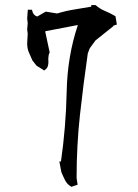

<svg xmlns="http://www.w3.org/2000/svg" viewBox="-20 -720 543 755"><path d="M169.9 -487.8 170.4 -475.6Q170.4 -468.3 168.5 -461.4Q166 -451.7 157.7 -445.8L153.8 -442.9L123.5 -461.9L107.4 -482.4Q101.1 -497.1 94 -512.9Q86.9 -528.8 86.9 -548.8Q86.9 -549.3 88.9 -588.4L86.9 -603.5L88.9 -628.9L86.9 -647.5L89.4 -681.6H105.5L107.4 -675.8Q109.4 -666.5 116.2 -660.6Q121.1 -655.8 127 -655.3L159.7 -674.3L204.6 -667Q240.2 -677.7 273.7 -682.9Q307.1 -688 338.9 -693.8V-700.2H355.5Q375 -683.6 393.1 -676.8Q412.6 -668.9 434.1 -656.2L439.5 -623.5L425.8 -619.1V-617.2L355.5 -561L333 -530.3L325.2 -509.8Q307.6 -388.2 294.4 -267.8Q281.2 -147.5 281.2 -20L285.2 6.3L260.7 14.6L257.8 12.7Q243.2 3.4 235.6 -11.7Q228 -26.9 221.2 -43.5L213.4 -85H219.7Q239.3 -220.7 242.2 -360.1Q245.1 -499.5 286.1 -621.1H283.2L158.2 -597.2V-593.8L175.3 -514.2L174.3 -511.7Q169.9 -501.5 169.9 -487.8Z"/></svg>

Font: Bakudai
Style: Bold
Weight: 700
Version: Version 1.48